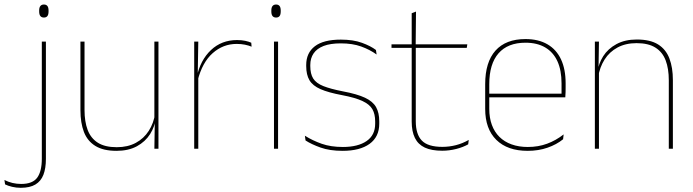

<svg xmlns="http://www.w3.org/2000/svg" viewBox="-93 -674 3142 870"><path d="M96.5 0V-485.5H115V0ZM106 -594.5Q95.5 -594.5 90 -601.2Q84.5 -608 84.5 -622V-626.5Q84.5 -640 90 -646.8Q95.5 -653.5 106 -653.5Q116.5 -653.5 121.8 -646.8Q127 -640 127 -626.5V-622Q127 -608 121.8 -601.2Q116.5 -594.5 106 -594.5ZM1 177Q-19.5 177 -38.2 172.5Q-57 168 -70 161.5L-73 141.5Q-55.5 150.5 -36.5 155Q-17.5 159.5 3 159.5Q55 159.5 75.8 130.8Q96.5 102 96.5 45.5V-158H115V46Q115 88.5 103.8 117.8Q92.5 147 67.5 162Q42.5 177 1 177Z M290 -485.5V-175.5Q290 -123 304.2 -85.2Q318.5 -47.5 350.5 -27.2Q382.5 -7 436 -7Q486 -7 522.5 -26.8Q559 -46.5 581.2 -81.2Q603.5 -116 610 -160.5L619 -141.5H613.5Q609 -101 587.2 -66.5Q565.5 -32 527.2 -11.2Q489 9.5 435 9.5Q375 9.5 339 -12.8Q303 -35 287.2 -76.2Q271.5 -117.5 271.5 -174.5V-485.5ZM625 -485.5V0H606.5L608.5 -127H606.5V-485.5Z M802.5 -308.5 793 -320.5 798.5 -325Q815 -402 863 -447.2Q911 -492.5 981 -492.5Q1002 -492.5 1018.2 -489Q1034.5 -485.5 1045.5 -480.5L1047 -462.5Q1034 -468 1017 -471.5Q1000 -475 979.5 -475Q918 -475 870.8 -433.2Q823.5 -391.5 802.5 -308.5ZM787 0V-485.5H805.5L803 -335L805.5 -332.5V0Z M1148.5 0V-485.5H1167V0ZM1158 -594.5Q1147.5 -594.5 1142 -601.2Q1136.5 -608 1136.5 -622V-626.5Q1136.5 -640 1142 -646.8Q1147.5 -653.5 1158 -653.5Q1168.5 -653.5 1173.8 -646.8Q1179 -640 1179 -626.5V-622Q1179 -608 1173.8 -601.2Q1168.5 -594.5 1158 -594.5Z M1459.5 9.5Q1401 9.5 1359.2 -5.5Q1317.5 -20.5 1291.5 -37.5L1288.5 -59Q1323.5 -37 1364.8 -22.5Q1406 -8 1460.5 -8Q1529 -8 1568 -34.8Q1607 -61.5 1607 -113.5V-123.5Q1607 -157 1594.5 -179Q1582 -201 1549.5 -216.2Q1517 -231.5 1456.5 -243Q1395 -254.5 1359.5 -270Q1324 -285.5 1309.2 -310.5Q1294.5 -335.5 1294.5 -374.5V-379.5Q1294.5 -434.5 1333.8 -464.5Q1373 -494.5 1451.5 -494.5Q1507.5 -494.5 1547.2 -480Q1587 -465.5 1610.5 -447.5L1613.5 -427Q1583 -449 1543.8 -463.2Q1504.5 -477.5 1451 -477.5Q1404 -477.5 1373.5 -465.8Q1343 -454 1328 -432Q1313 -410 1313 -379.5V-374.5Q1313 -339.5 1326.2 -318.2Q1339.5 -297 1372 -284Q1404.5 -271 1461 -260Q1525 -248 1560.8 -231.2Q1596.5 -214.5 1611 -188.8Q1625.5 -163 1625.5 -124.5V-113.5Q1625.5 -54 1581.8 -22.2Q1538 9.5 1459.5 9.5Z M1911 9Q1862.5 9 1832 -5.2Q1801.5 -19.5 1787 -49Q1772.5 -78.5 1772.5 -123V-462.5H1791V-124.5Q1791 -65.5 1818.5 -37Q1846 -8.5 1911.5 -8.5Q1942.5 -8.5 1972.8 -16.2Q2003 -24 2031 -40L2028.5 -20Q2005.5 -7 1974.2 1Q1943 9 1911 9ZM1681 -457V-473H2024.5L2022 -457ZM1772.5 -468V-614L1792 -621.5L1790.5 -468Z M2298 9.5Q2206.5 9.5 2156 -40.2Q2105.5 -90 2105.5 -180.5V-292.5Q2105.5 -392.5 2152.2 -444.8Q2199 -497 2288 -497Q2346.5 -497 2387.2 -473.5Q2428 -450 2449 -405.2Q2470 -360.5 2470 -296.5V-279.5Q2470 -268.5 2469.8 -257.5Q2469.5 -246.5 2468.5 -233H2451.5Q2451.5 -250.5 2451.5 -266.5Q2451.5 -282.5 2451.5 -296Q2451.5 -355.5 2432.8 -396.5Q2414 -437.5 2377.5 -459Q2341 -480.5 2288 -480.5Q2208 -480.5 2166 -432.5Q2124 -384.5 2124 -292.5V-243.5V-239.5V-181Q2124 -140 2135.8 -108Q2147.5 -76 2170 -53.8Q2192.5 -31.5 2225 -19.8Q2257.5 -8 2298.5 -8Q2346 -8 2386 -22.8Q2426 -37.5 2461 -65L2458.5 -43Q2429 -19 2388 -4.8Q2347 9.5 2298 9.5ZM2114 -233V-249.5H2462V-233Z M2937.5 0V-310Q2937.5 -363 2923.2 -400.5Q2909 -438 2877 -458.2Q2845 -478.5 2791.5 -478.5Q2742 -478.5 2705.2 -458.8Q2668.5 -439 2646.5 -404.2Q2624.5 -369.5 2617.5 -325L2608.5 -344H2614Q2618.5 -385 2640.2 -419.2Q2662 -453.5 2700.5 -474.2Q2739 -495 2792.5 -495Q2853 -495 2888.8 -472.8Q2924.5 -450.5 2940.2 -409.2Q2956 -368 2956 -311V0ZM2602.5 0V-485.5H2621L2619 -358.5H2621V0Z"/></svg>

Font: Anek Bangla Thin
Style: Regular
Weight: 250
Designer: Sulekha Rajkumar (Bangla), Yesha Goshar (Latin)
Foundry: Ek Type
Version: Version 1.003